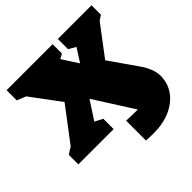

<svg xmlns="http://www.w3.org/2000/svg" viewBox="-192 -695 1012 1012"><g transform="rotate(-45 314.0 -189.5)"><path d="M-7 0V-71Q12 -84 31 -95L174 -284L52 -448L2 -468V-544H345V-474Q332 -467 318 -460L376 -370L424 -445L384 -468V-544H635V-474Q621 -464 607 -455L481 -288L589 -133Q607 -108 618.5 -79Q630 -50 630 -23Q630 31 600 73.5Q570 116 516 140.5Q462 165 389 165Q376 165 362 164.5Q348 164 334 163V15Q355 16 376.5 16.5Q398 17 419 17L279 -203L212 -100L256 -77V0ZM457 -168 459 -149Q458 -159 457 -168Z"/></g></svg>

Font: Piazzolla SC Black
Style: Regular
Weight: 900
Designer: Juan Pablo del Peral
Foundry: Huerta Tipografica
Version: Version 1.330